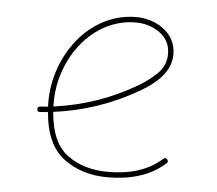

<svg xmlns="http://www.w3.org/2000/svg" viewBox="-42 -543 667 590"><g transform="rotate(5 291.0 -248.0)"><path d="M487.3 -57.6C491.7 -61 491.7 -65.4 487.8 -69.8C484.4 -74.2 480 -74.2 475.6 -70.3C431.2 -29.8 372.1 -15.6 310.1 -15.6C259.8 -15.6 217.8 -28.3 184.1 -53.2C150.4 -78.1 131.3 -122.1 126.5 -184.6C221.2 -196.8 309.6 -227.5 391.6 -275.9C427.2 -297.4 479 -334 479 -393.1C479 -459.5 417 -497.1 355.5 -497.1C210 -497.1 108.9 -356 108.9 -214.8C108.9 -209.5 108.9 -204.6 109.4 -199.2C101.1 -198.7 93.3 -197.8 85 -197.3C79.1 -196.8 76.7 -193.8 77.1 -188.5C77.6 -182.6 80.6 -180.2 85.9 -180.7C94.2 -181.2 102.1 -182.1 110.4 -182.6C115.7 -116.2 137.2 -68.8 174.3 -41C210.9 -13.2 256.3 1 310.1 1C374 1 438 -13.2 487.3 -57.6ZM355.5 -480.5C383.3 -480.5 408.2 -472.7 430.2 -457C451.7 -440.9 462.4 -419.9 462.4 -393.1C462.4 -368.7 453.6 -348.1 436.5 -331.5C418.9 -314.9 400.9 -301.3 382.8 -290.5C303.2 -243.2 217.8 -213.4 125.5 -201.2V-214.8C125.5 -349.6 222.2 -480.5 355.5 -480.5Z"/></g></svg>

Font: Mikhak Thin
Style: Regular
Weight: 100
Designer: Amin Abedi
Version: Version 3.2